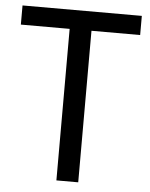

<svg xmlns="http://www.w3.org/2000/svg" viewBox="-52 -757 623 800"><g transform="rotate(5 259.5 -357.0)"><path d="M305.2 0H213.9V-633.8H9.8V-713.9H508.8V-633.8H305.2Z"/></g></svg>

Font: WenQuanYi Micro Hei
Style: Regular
Weight: 400
Foundry: Ascender Corporation
Version: Version 0.2.0-beta